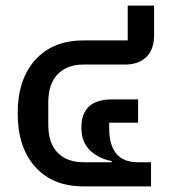

<svg xmlns="http://www.w3.org/2000/svg" viewBox="-20 -664 601 684"><path d="M277 0Q168 0 105.5 -69.5Q43 -139 43 -260Q43 -381 105.5 -450.5Q168 -520 277 -520H435V-644H529V-540Q529 -488 501.5 -461Q474 -434 425 -434H277Q219 -434 185.5 -399.5Q152 -365 152 -299V-220Q152 -154 185.5 -120Q219 -86 277 -86H378V-90Q331 -99 300.5 -128.5Q270 -158 270 -208V-210Q270 -310 380 -310H472V-227H369V-208Q369 -86 471 -86H518V0Z"/></svg>

Font: Anuphan Medium
Style: Regular
Weight: 500
Designer: Mike Abbink, Paul van der Laan, Pieter van Rosmalen, Mint Tantisuwanna
Foundry: Bold Monday; Cadson Demak
Version: Version 3.002;hotconv 1.0.109;makeotfexe 2.5.65596